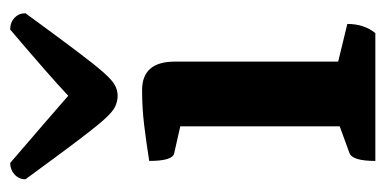

<svg xmlns="http://www.w3.org/2000/svg" viewBox="-210 -547 757 377"><g transform="rotate(-90 168.5 -358.5)"><path d="M41 0Q41 -46 57 -51L109 -70V-383L56 -395Q41 -398 41 -444Q79 -450 112 -454Q145 -458 180 -458Q236 -458 236 -394V-73L310 -55Q310 -22 292 0ZM169 -506Q158 -506 147.5 -511Q137 -516 121.5 -533.5Q106 -551 78.5 -587.5Q51 -624 5 -687Q5 -700 14.5 -708.5Q24 -717 37 -717Q129 -638 169 -603Q188 -621 220 -649Q252 -677 299 -717Q313 -717 322 -708.5Q331 -700 331 -687Q285 -624 257.5 -587.5Q230 -551 214.5 -533.5Q199 -516 189 -511Q179 -506 169 -506Z"/></g></svg>

Font: Petrona
Style: Bold
Weight: 700
Designer: Ringo R. Seeber
Foundry: Ringo R. Seeber
Version: Version 2.001; ttfautohint (v1.8.3)